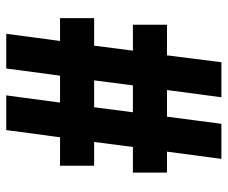

<svg xmlns="http://www.w3.org/2000/svg" viewBox="-77 -651 728 614"><g transform="rotate(-90 287.0 -344.0)"><path d="M86 0 109 -174H42V-283H124L140 -407H64V-516H155L178 -688H289L266 -516H352L375 -688H486L463 -516H536V-407H448L432 -283H515V-174H417L395 0H283L306 -174H221L198 0ZM235 -283H321L337 -407H251Z"/></g></svg>

Font: Saira Condensed Black
Style: Regular
Weight: 900
Width: 3
Designer: Hector Gatti with collaboration of the Omnibus-Type team
Foundry: Omnibus-Type
Version: Version 1.101